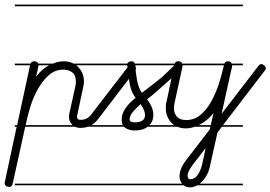

<svg xmlns="http://www.w3.org/2000/svg" viewBox="-64 -562 1169 830"><path d="M421 -280H265Q271 -276 275 -271Q287 -259 293 -243Q299 -227 299 -209Q299 -204 298 -197.5Q297 -191 295 -182L270 -65Q269 -63 269 -59Q269 -51 272 -47.5Q275 -44 286 -44Q314 -44 332 -69L492 -277Q498 -285 505 -285Q511 -285 517.5 -279Q524 -273 524 -267Q524 -260 520 -256L360 -47Q347 -30 331 -21H421V-14H316Q301 -9 284 -9Q271 -9 261 -14H45L-9 231Q-12 246 -23 246Q-34 246 -39 241Q-44 236 -44 229Q-44 225 -43 224L8 -14H0V-21H10L66 -280H0V-287H68Q72 -297 83 -297Q93 -297 98 -292Q100 -290 102 -287H164Q189 -297 212 -297Q232 -297 248 -290Q251 -288 254 -287H421ZM47 -21H250Q249 -22 248 -23Q234 -38 234 -57Q234 -64 236 -72L262 -190Q264 -198 264 -210Q264 -237 248.5 -249Q233 -261 210 -261Q174 -261 147 -237Q120 -213 100 -177.5Q80 -142 67 -100Q54 -58 47 -21ZM421 239H0V232H421ZM421 -535H0V-542H421ZM102 -275 92 -230Q117 -264 148 -280H103Q103 -276 102 -275Z M622 -280H521Q522 -266 523 -251Q525 -234 528 -217.5Q531 -201 536 -186.5Q541 -172 550 -161Q557 -166 568 -175Q579 -184 592 -193.5Q605 -203 617 -213Q629 -223 638 -230L685 -275Q691 -283 698 -283Q705 -283 711.5 -277Q718 -271 718 -266Q718 -261 713 -254L663 -211Q644 -194 631 -182.5Q618 -171 608 -162.5Q598 -154 590 -147Q582 -140 572 -133Q599 -97 599 -65Q599 -39 582 -21H622V-14H574Q554 2 519 2Q494 2 478 -9Q475 -11 472 -14H421V-21H467Q462 -31 462 -46Q462 -91 522 -139Q504 -163 497.5 -195Q491 -227 487 -274L485 -280H421V-287H486Q488 -289 490 -292Q496 -297 506 -297Q515 -297 519 -287H622ZM563 -65Q563 -84 544 -112Q520 -91 508 -75Q496 -59 496 -46Q496 -39 502.5 -36Q509 -33 518 -33Q563 -33 563 -65ZM622 239H421V232H622ZM622 -535H421V-542H622Z M986 -14H895L876 11L844 155Q839 179 829 196.5Q819 214 807 225Q803 229 799 232H986V239H789Q786 241 782 242Q770 248 759 248Q741 248 730 239H622V232H723Q712 218 712 200Q712 185 718.5 168Q725 151 740 131L843 -3L845 -14H779Q758 -7 739 -7Q721 -7 705 -13Q704 -13 702 -14H622V-21H689Q683 -25 677 -31Q666 -43 659.5 -58.5Q653 -74 653 -93V-107Q653 -114 656 -122L689 -280H622V-287H691Q695 -297 706 -297Q716 -297 721 -292Q723 -289 724 -287H906Q910 -297 921 -297Q930 -297 935 -292Q937 -289 938 -287H986V-280H940Q940 -276 938.5 -270.5Q937 -265 935 -256L894 -70L1053 -277Q1059 -285 1066 -285Q1072 -285 1078.5 -279Q1085 -273 1085 -267Q1085 -260 1080 -256L900 -21H986ZM725 -277Q725 -276 725 -275L690 -114Q688 -106 688 -93Q688 -73 700.5 -58Q713 -43 741 -43Q775 -43 802 -65Q829 -87 848.5 -122Q868 -157 882 -199Q895 -240 904 -280H726Q726 -279 725 -277ZM825 78 768 152Q758 166 752.5 177Q747 188 747 197Q747 203 749.5 208Q752 213 758 213Q777 213 790 195Q803 177 810 148ZM986 -535H622V-542H986ZM859 -73Q831 -39 799 -23Q797 -22 796 -21H847Z"/></svg>

Font: Gruenewald VA 1. Klasse
Style: Regular
Weight: 400
Designer: Peter Wiegel
Foundry: Peter Wiegel, nach dem Schriftentwurf von Dr. H. Gr¸newald
Version: Version 0.007